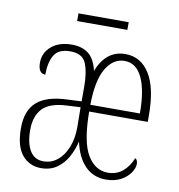

<svg xmlns="http://www.w3.org/2000/svg" viewBox="-79 -754 779 836"><g transform="rotate(10 311.0 -336.0)"><path d="M157 10Q105 10 73 -28.5Q41 -67 41 -147Q41 -225 84.5 -263Q128 -301 218 -304L281 -307V-371Q281 -436 265 -474.5Q249 -513 195 -513Q143 -513 124 -480.5Q105 -448 105 -394Q73 -394 73 -442Q73 -485 106.5 -514Q140 -543 197 -543Q242 -543 270.5 -521Q299 -499 311 -447Q348 -543 434 -543Q502 -543 541 -481Q580 -419 580 -298V-269H321Q322 -134 356.5 -77.5Q391 -21 446 -21Q485 -21 512 -43.5Q539 -66 554 -104Q565 -98 565 -80Q565 -62 551 -41Q537 -20 509.5 -5Q482 10 443 10Q388 10 351.5 -27Q315 -64 300 -133Q292 -97 274 -64Q256 -31 227 -10.5Q198 10 157 10ZM540 -299Q540 -401 513.5 -457Q487 -513 435 -513Q385 -513 353.5 -460Q322 -407 321 -299ZM162 -21Q197 -21 224 -43Q251 -65 266.5 -104Q282 -143 282 -192L281 -281L223 -278Q147 -275 114.5 -241.5Q82 -208 82 -146Q82 -88 102 -54.5Q122 -21 162 -21ZM201 -648V-682H423V-648Z"/></g></svg>

Font: Noto Serif ExtraCondensed ExtraLight
Style: Regular
Weight: 200
Width: 2
Designer: Monotype Design Team
Foundry: Monotype Imaging Inc.
Version: Version 2.015